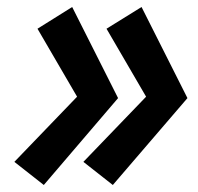

<svg xmlns="http://www.w3.org/2000/svg" viewBox="-20 -530 565 548"><path d="M200 -254 21 -68 105 -2 317 -250 186 -510 87 -448ZM397 -254 218 -68 302 -2 515 -250 384 -510 284 -448Z"/></svg>

Font: Jost*
Style: Bold Italic
Weight: 700
Italic angle: -10°
Version: Version 3.7